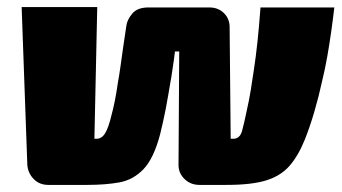

<svg xmlns="http://www.w3.org/2000/svg" viewBox="-20 -521 965 541"><path d="M116 0Q91 0 75 -16.5Q59 -33 57 -56L41 -501H254L246 -130H252Q267 -130 276.5 -146Q286 -162 294 -196Q299 -214 303.5 -236.5Q308 -259 312 -287Q316 -309 319.5 -334Q323 -359 327 -387.5Q331 -416 336 -448Q338 -465 352.5 -482.5Q367 -500 398 -500H570Q594 -500 610 -485Q626 -470 627 -447L630 -130H637Q656 -130 662 -152Q668 -174 675 -208Q682 -239 686.5 -266.5Q691 -294 695 -322Q701 -361 705.5 -403.5Q710 -446 714 -500H922Q918 -465 913 -430Q908 -395 902 -361Q896 -327 888 -294Q878 -248 865.5 -205.5Q853 -163 839 -128Q821 -83 796.5 -54.5Q772 -26 731 -13Q690 0 619 0H542Q517 0 500 -16.5Q483 -33 483 -56L485 -376H473Q472 -368 469.5 -349Q467 -330 463 -305.5Q459 -281 454 -253Q451 -234 447 -214Q443 -194 439 -176Q435 -158 431 -142Q413 -74 384 -44Q355 -14 316 -7Q277 0 226 0Z"/></svg>

Font: Exo 2 Black
Style: Italic
Weight: 900
Italic angle: -8°
Designer: Natanael Gama
Foundry: Natanael Gama
Version: Version 2.010